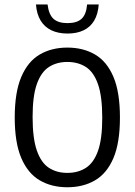

<svg xmlns="http://www.w3.org/2000/svg" viewBox="-20 -810 588 838"><path d="M273.9 7.3Q205 7.3 153.3 -23Q101.6 -53.2 73 -120.1Q44.3 -187 44.3 -297Q44.3 -407.5 73 -474.6Q101.6 -541.8 153.3 -572Q205 -602.3 273.9 -602.3Q343.2 -602.3 394.9 -572Q446.6 -541.8 475.1 -474.6Q503.5 -407.5 503.5 -297Q503.5 -187 475.1 -120.1Q446.6 -53.2 394.9 -23Q343.2 7.3 273.9 7.3ZM273.9 -55.4Q320.6 -55.4 354.9 -77.4Q389.2 -99.4 407.8 -151.7Q426.3 -204.1 426.3 -295.5Q426.3 -388.9 407.8 -442.2Q389.2 -495.5 354.9 -517.6Q320.6 -539.6 273.9 -539.6Q227.6 -539.6 193.5 -517.6Q159.4 -495.6 140.9 -443.3Q122.3 -390.9 122.3 -299.5Q122.3 -206.1 140.9 -152.9Q159.4 -99.6 193.5 -77.5Q227.6 -55.4 273.9 -55.4ZM274.7 -663.6Q233.8 -663.6 204 -677.9Q174.2 -692.3 157.2 -720.5Q140.1 -748.7 137 -790.4H187.6Q192.9 -746.9 213.3 -728Q233.8 -709.1 274.7 -709.1Q315.7 -709.1 336.1 -728Q356.5 -746.9 360.2 -790.4H410.9Q407.8 -748.3 391.1 -720.1Q374.4 -691.9 345 -677.8Q315.6 -663.6 274.7 -663.6Z"/></svg>

Font: Encode Sans SC Condensed Thin
Style: Regular
Weight: 100
Width: 3
Designer: Multiple Designers
Foundry: Impallari Type
Version: Version 3.002